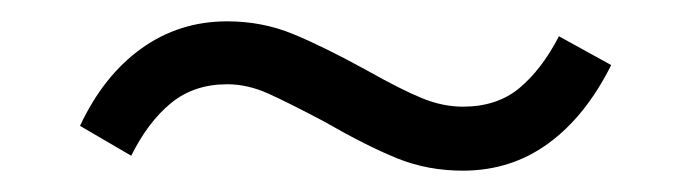

<svg xmlns="http://www.w3.org/2000/svg" viewBox="-20 -377 640 180"><path d="M553 -316Q529 -268 494 -242.5Q459 -217 414 -217Q381 -217 352.5 -228.5Q324 -240 284 -263Q250 -281 231 -289.5Q212 -298 193 -298Q162 -298 140.5 -280.5Q119 -263 103 -231L55 -259Q77 -306 112.5 -331.5Q148 -357 193 -357Q226 -357 255 -345Q284 -333 324 -311Q356 -293 375.5 -285Q395 -277 414 -277Q446 -277 467 -294.5Q488 -312 504 -343Z"/></svg>

Font: Muli
Style: Italic
Weight: 400
Italic angle: -4.541°
Designer: Vernon Adams
Foundry: Vernon Adams
Version: Version 2.001